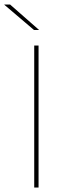

<svg xmlns="http://www.w3.org/2000/svg" viewBox="-60 -844 288 864"><path d="M113.5 0H94V-639H113.5ZM-14.5 -823.5 115.5 -709.5V-709H93L-40.5 -822.5V-823.5Z"/></svg>

Font: Anek Telugu Medium Thin
Style: Regular
Weight: 250
Version: Version 1.003